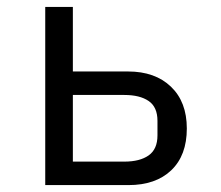

<svg xmlns="http://www.w3.org/2000/svg" viewBox="-20 -536 640 556"><path d="M111 -516H191V-329H351Q429 -329 475 -285Q521 -241 521 -164Q521 -86 476 -43Q431 0 352 0H111ZM340 -68Q385 -68 410.5 -86Q436 -104 436 -144V-186Q436 -226 410.5 -243.5Q385 -261 340 -261H191V-68Z"/></svg>

Font: IBM Plaex Mono
Style: Regular
Weight: 400
Designer: Mike Abbink, Paul van der Laan, Pieter van Rosmalen
Foundry: Bold Monday
Version: Version 2.003